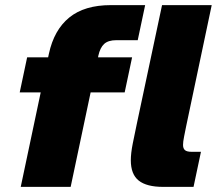

<svg xmlns="http://www.w3.org/2000/svg" viewBox="-20 -730 847 750"><path d="M61 0 139 -369H57L86 -506H168L171 -520Q191 -613 250.5 -661.5Q310 -710 413 -710H547L518 -573H434Q403 -573 387 -558.5Q371 -544 364 -512L363 -506H496L467 -369H334L256 0ZM617 0Q553 0 522 -24.5Q491 -49 491 -104Q491 -131 498.5 -169Q506 -207 515 -249L613 -710H807L707 -236Q703 -216 699 -196Q695 -176 695 -164Q695 -150 702.5 -143.5Q710 -137 729 -137H765L736 0Z"/></svg>

Font: Geist Black
Style: Italic
Weight: 900
Italic angle: -12°
Designer: Basement.studio, Andrés Briganti, Mateo Zaragoza
Foundry: Basement.studio, Vercel, Andrés Briganti, Guido Ferreyra, Mateo Zaragoza
Version: Version 1.500; ttfautohint (v1.8.4.7-5d5b)